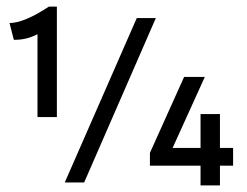

<svg xmlns="http://www.w3.org/2000/svg" viewBox="-20 -555 751 584"><path d="M22 -434 9 -485Q53 -485 129 -535H153V-199H94V-451Q60 -433 22 -434ZM396 -500H454L236 0H177ZM590 -51H436V-90L540 -321H603L505 -105H590V-208H649V-105H689V-51H649V9H590Z"/></svg>

Font: Bellota Text
Style: Regular
Weight: 400
Designer: Kemie Guaida
Foundry: Kemie Guaida
Version: Version 4.001